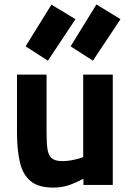

<svg xmlns="http://www.w3.org/2000/svg" viewBox="-20 -838 593 870"><path d="M221 12Q154 12 118.5 -17.5Q83 -47 70 -103Q57 -159 57 -238V-500H191V-236Q191 -191 195 -163Q199 -135 214 -121.5Q229 -108 262 -108Q288 -108 315 -114Q342 -120 357 -126V-500H491V0H358V-28Q318 -7 287.5 2.5Q257 12 221 12ZM401 -563 300 -628 417 -818 526 -751ZM197 -563 96 -628 213 -817 322 -751Z"/></svg>

Font: Titillium Web SemiBold
Style: Regular
Weight: 600
Designer: Mohamed Gaber, Accademia di Belle Arti di Urbino
Foundry: Kief Type Foundry, Accademia di Belle Arti di Urbino
Version: Version 3.000; ttfautohint (v1.8.4)